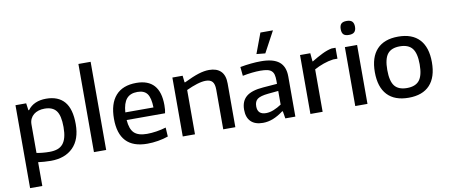

<svg xmlns="http://www.w3.org/2000/svg" viewBox="-83 -1161 4050 1733"><g transform="rotate(-10 1942.0 -294.0)"><path d="M71 -540H169L178 -475H184Q212 -513 254.5 -531.5Q297 -550 352 -550Q463 -550 520 -483.5Q577 -417 577 -278Q577 -138 503 -64Q429 10 299 10Q267 10 237.5 7.5Q208 5 183 2V220H71ZM302 -72Q343 -72 373.5 -82.5Q404 -93 424 -116.5Q444 -140 454 -178Q464 -216 464 -271Q464 -376 430.5 -420Q397 -464 323 -464Q293 -464 267.5 -456Q242 -448 223.5 -433Q205 -418 194 -395.5Q183 -373 183 -344V-83Q207 -78 238 -75Q269 -72 302 -72Z M695 -808H807V0H695Z M1184 9Q1054 9 989.5 -59.5Q925 -128 925 -264Q925 -403 989.5 -476Q1054 -549 1179 -549Q1395 -549 1395 -308Q1395 -261 1388 -234H1036Q1042 -150 1079 -114.5Q1116 -79 1196 -79Q1236 -79 1282.5 -86Q1329 -93 1371 -106L1376 -23Q1334 -8 1283 0.5Q1232 9 1184 9ZM1175 -467Q1109 -467 1075.5 -427.5Q1042 -388 1036 -304H1294Q1292 -392 1264.5 -429.5Q1237 -467 1175 -467Z M1509 -540H1603L1610 -478H1616Q1694 -516 1747.5 -533Q1801 -550 1846 -550Q1916 -550 1953.5 -513Q1991 -476 1991 -401V0H1880V-364Q1880 -415 1860.5 -437Q1841 -459 1800 -459Q1765 -459 1718.5 -444.5Q1672 -430 1621 -406V0H1509Z M2244 5Q2172 5 2134 -32.5Q2096 -70 2096 -141Q2096 -220 2145 -261Q2194 -302 2301 -310L2429 -320V-349Q2429 -382 2423.5 -403.5Q2418 -425 2403.5 -438.5Q2389 -452 2364 -457.5Q2339 -463 2301 -463Q2266 -463 2224.5 -458.5Q2183 -454 2138 -445L2130 -527Q2234 -546 2322 -546Q2434 -546 2487.5 -502.5Q2541 -459 2541 -368V0H2449L2438 -67H2431Q2385 -32 2338.5 -13.5Q2292 5 2244 5ZM2287 -77Q2321 -77 2358 -92Q2395 -107 2429 -130V-255L2334 -246Q2264 -239 2236.5 -218.5Q2209 -198 2209 -152Q2209 -77 2287 -77ZM2293 -617 2362 -802H2477L2373 -609Z M2679 -540H2773L2780 -464H2784Q2835 -495 2881.5 -518Q2928 -541 2970 -549H3006V-449H2967Q2922 -443 2876.5 -427Q2831 -411 2791 -389V0H2679Z M3146 -642Q3111 -642 3096 -657.5Q3081 -673 3081 -706Q3081 -739 3096 -754.5Q3111 -770 3146 -770Q3181 -770 3196.5 -754Q3212 -738 3212 -706Q3212 -674 3196.5 -658Q3181 -642 3146 -642ZM3090 -540H3202V0H3090Z M3579 10Q3451 10 3384 -61.5Q3317 -133 3317 -270Q3317 -407 3384 -478.5Q3451 -550 3579 -550Q3707 -550 3773.5 -478.5Q3840 -407 3840 -270Q3840 -133 3773.5 -61.5Q3707 10 3579 10ZM3579 -79Q3657 -79 3692.5 -123.5Q3728 -168 3728 -270Q3728 -372 3692.5 -416.5Q3657 -461 3579 -461Q3501 -461 3466 -416.5Q3431 -372 3431 -270Q3431 -168 3466 -123.5Q3501 -79 3579 -79Z"/></g></svg>

Font: Encode Sans Normal
Style: Medium
Weight: 500
Designer: Pablo Impallari, Andres Torresi
Foundry: Pablo Impallari, Andres Torresi
Version: Version 1.000; ttfautohint (v1.00) -l 8 -r 50 -G 200 -x 14 -